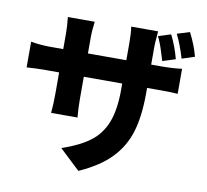

<svg xmlns="http://www.w3.org/2000/svg" viewBox="-93 -917 1187 1103"><g transform="rotate(10 500.0 -365.5)"><path d="M874 -646 799 -622Q796 -630 782.5 -675Q769 -720 750 -759L823 -782Q855 -719 874 -646ZM980 -679 906 -655Q883 -733 854 -791L927 -814Q962 -747 980 -679ZM434 83 315 -29Q417 -64 477 -109Q537 -154 566 -227.5Q595 -301 595 -418V-690Q595 -752 589 -786H746L743 -745Q740 -721 740 -690V-422Q740 -292 713 -200.5Q686 -109 619.5 -39.5Q553 30 434 83ZM371 -681V-326Q371 -271 376 -218H222Q227 -273 227 -326V-682Q227 -729 221 -777H378Q371 -728 371 -681ZM149 -591H803Q863 -591 919 -598V-452Q894 -455 804 -455H149Q94 -455 38 -451V-601Q93 -591 149 -591Z"/></g></svg>

Font: Merged Yaku Han JP ExtraBold
Style: Regular
Weight: 800
Designer: Ryoko NISHIZUKA 西塚涼子 (kana, bopomofo & ideographs); Paul D. Hunt (Latin, Greek & Cyrillic); Sandoll Communications 산돌커뮤니
Foundry: Adobe
Version: Version 2.004